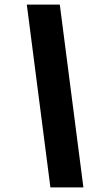

<svg xmlns="http://www.w3.org/2000/svg" viewBox="-20 -763 427 838"><path d="M200 55 97 -743H241L344 55Z"/></svg>

Font: Saira Semi Condensed ExtraBold
Style: Italic
Weight: 800
Width: 4
Italic angle: -12°
Designer: Hector Gatti with collaboration of the Omnibus-Type team
Foundry: Omnibus-Type
Version: Version 1.001; ttfautohint (v1.8)